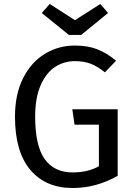

<svg xmlns="http://www.w3.org/2000/svg" viewBox="-20 -929 671 961"><path d="M561 -625 505 -567Q468 -597 434 -610Q400 -623 354 -623Q301 -623 256.5 -594.5Q212 -566 184 -503.5Q156 -441 156 -345Q156 -200 203.5 -133Q251 -66 344 -66Q420 -66 475 -97V-305H353L342 -382H569V-49Q462 12 344 12Q208 12 131.5 -79Q55 -170 55 -345Q55 -457 95.5 -537.5Q136 -618 204.5 -659.5Q273 -701 354 -701Q419 -701 466.5 -682.5Q514 -664 561 -625ZM521 -864 386 -754H325L189 -864L229 -909L355 -828L482 -909Z"/></svg>

Font: Fira Sans
Style: Regular
Weight: 400
Designer: bBox Type GmbH & Carrois Corporate GbR & Edenspiekermann AG
Foundry: bBox Type GmbH & Carrois Corporate GbR & Edenspiekermann AG
Version: Version 4.301